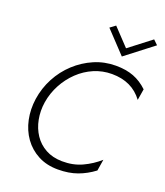

<svg xmlns="http://www.w3.org/2000/svg" viewBox="-168 -1052 1009 1174"><g transform="rotate(20 337.0 -465.5)"><path d="M133 -350Q143 -412 172.5 -467Q202 -522 246 -564Q290 -606 345 -629.5Q400 -653 461 -653Q592 -653 662 -558L674 -631Q632 -671 582.5 -690Q533 -709 466 -709Q392 -709 326 -680.5Q260 -652 207 -603Q154 -554 119.5 -489Q85 -424 74 -350Q64 -280 77.5 -215.5Q91 -151 127 -100.5Q163 -50 219 -20.5Q275 9 348 9Q419 9 474 -11Q529 -31 578 -68L590 -142Q543 -100 484.5 -73Q426 -46 354 -47Q293 -48 247.5 -73Q202 -98 173.5 -140.5Q145 -183 134.5 -237.5Q124 -292 133 -350ZM487 -830 383 -940 348 -914 480 -774 659 -912 630 -940Z"/></g></svg>

Font: Jost* 300 Light Italic
Style: Italic
Weight: 300
Italic angle: -10°
Version: Version 3.200; ttfautohint (v0.97) -l 8 -r 50 -G 200 -x 14 -